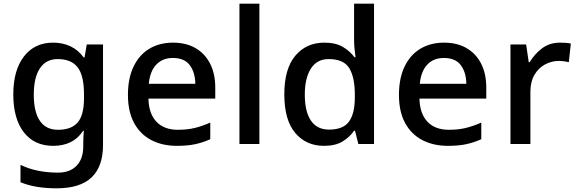

<svg xmlns="http://www.w3.org/2000/svg" viewBox="-20 -780 3129 1040"><path d="M268 -549Q320 -549 362 -529Q404 -509 433 -469H438L450 -539H538V6Q538 122 476 181Q414 240 287 240Q229 240 180.5 232Q132 224 91 207V113Q177 155 294 155Q359 155 395 117.5Q431 80 431 13V-5Q431 -18 432 -39Q433 -60 434 -71H430Q402 -29 361.5 -9.5Q321 10 268 10Q166 10 109 -63.5Q52 -137 52 -269Q52 -399 109.5 -474Q167 -549 268 -549ZM292 -460Q230 -460 196.5 -410.5Q163 -361 163 -267Q163 -174 196 -125.5Q229 -77 294 -77Q367 -77 401 -117Q435 -157 435 -248V-268Q435 -371 400.5 -415.5Q366 -460 292 -460Z M917 -549Q988 -549 1039 -519.5Q1090 -490 1118 -435.5Q1146 -381 1146 -305V-246H784Q786 -164 827.5 -120.5Q869 -77 943 -77Q995 -77 1035.5 -87Q1076 -97 1119 -116V-26Q1079 -8 1037.5 1Q996 10 938 10Q860 10 800 -21Q740 -52 706.5 -113.5Q673 -175 673 -266Q673 -356 703.5 -419.5Q734 -483 789 -516Q844 -549 917 -549ZM916 -466Q860 -466 826 -429.5Q792 -393 786 -326H1038Q1037 -388 1008 -427Q979 -466 916 -466Z M1385 0H1277V-760H1385Z M1735 10Q1638 10 1579 -60Q1520 -130 1520 -269Q1520 -407 1579.5 -478Q1639 -549 1737 -549Q1798 -549 1837 -526Q1876 -503 1900 -470H1906Q1904 -484 1901 -511Q1898 -538 1898 -559V-760H2006V0H1921L1903 -72H1898Q1875 -38 1836 -14Q1797 10 1735 10ZM1762 -78Q1839 -78 1870.5 -121.5Q1902 -165 1902 -252V-268Q1902 -361 1872 -410.5Q1842 -460 1760 -460Q1697 -460 1664 -408.5Q1631 -357 1631 -267Q1631 -176 1664 -127Q1697 -78 1762 -78Z M2385 -549Q2456 -549 2507 -519.5Q2558 -490 2586 -435.5Q2614 -381 2614 -305V-246H2252Q2254 -164 2295.5 -120.5Q2337 -77 2411 -77Q2463 -77 2503.5 -87Q2544 -97 2587 -116V-26Q2547 -8 2505.5 1Q2464 10 2406 10Q2328 10 2268 -21Q2208 -52 2174.5 -113.5Q2141 -175 2141 -266Q2141 -356 2171.5 -419.5Q2202 -483 2257 -516Q2312 -549 2385 -549ZM2384 -466Q2328 -466 2294 -429.5Q2260 -393 2254 -326H2506Q2505 -388 2476 -427Q2447 -466 2384 -466Z M3013 -549Q3027 -549 3043.5 -548Q3060 -547 3072 -544L3061 -443Q3050 -446 3035 -448Q3020 -450 3007 -450Q2967 -450 2931.5 -430.5Q2896 -411 2874.5 -374Q2853 -337 2853 -283V0H2745V-539H2830L2844 -443H2849Q2875 -487 2916 -518Q2957 -549 3013 -549Z"/></svg>

Font: Noto Sans Nag Mundari Medium
Style: Regular
Weight: 500
Version: Version 1.000